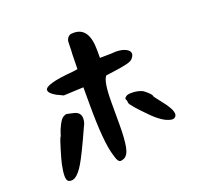

<svg xmlns="http://www.w3.org/2000/svg" viewBox="-145 -1039 1290 1214"><g transform="rotate(-20 500.0 -432.5)"><path d="M104 -39Q104 -66 114 -114Q118 -135 138 -201.5Q158 -268 164 -277Q168 -280 172 -296Q178 -319 195 -352Q212 -385 226 -393Q244 -404 254 -401Q266 -398 294 -392Q340 -382 340 -340Q340 -314 326 -289Q254 -129 220 -72Q190 -22 164 -5Q150 4 136 4Q118 4 111 -6Q104 -16 104 -39ZM186 -585Q186 -624 380 -640Q386 -641 388 -641L412 -645L414 -746Q416 -766 416 -792Q416 -818 417 -828.5Q418 -839 425 -850.5Q432 -862 448 -868Q454 -869 468 -869Q570 -869 570 -716V-663L646 -664Q666 -666 676 -666Q716 -666 743 -653Q770 -640 770 -619Q770 -607 758 -592Q750 -577 713 -568Q676 -559 627 -553Q578 -547 570 -545Q542 -516 542 -373Q542 -349 542 -298Q542 -247 542 -222Q542 -131 532 -77Q522 -23 492 -11Q480 -6 472 -6Q466 -6 462 -8.5Q458 -11 454 -17Q450 -23 448 -27.5Q446 -32 443 -42.5Q440 -53 438 -59Q408 -155 408 -408V-524L274 -518L230 -539Q186 -564 186 -585ZM636 -356Q628 -367 642 -377Q652 -387 680 -387Q724 -387 754 -372Q766 -365 785 -347Q804 -329 804 -320Q804 -316 840 -271Q896 -202 896 -169Q896 -156 888 -148.5Q880 -141 868 -141Q852 -141 822 -155Q786 -174 746 -213Q640 -319 640 -336Q640 -350 636 -356Z"/></g></svg>

Font: NaniFont Regular
Style: Regular
Weight: 400
Designer: Nanigashitei
Version: Version 1.036